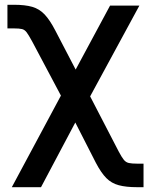

<svg xmlns="http://www.w3.org/2000/svg" viewBox="-20 -569 625 793"><path d="M28.8 204.1 268.1 -242.2H315.4L470.7 57.6Q482.9 80.6 491.5 91.1Q500 101.6 512.2 104.2Q524.4 106.9 545.9 106.9H572.8V204.1H545.9Q500.5 204.1 470.5 196Q440.4 188 418.9 166.3Q397.5 144.5 376 103.5L291 -63L149.4 204.1ZM260.3 -120.1 112.8 -397.9Q98.6 -423.8 90.3 -435.1Q82 -446.3 70.8 -449Q59.6 -451.7 37.1 -451.7H10.7V-549.3H37.1Q83.5 -549.3 113 -540.8Q142.6 -532.2 164.3 -509.3Q186 -486.3 208 -443.8L292.5 -281.7L434.6 -545.9H555.7L324.7 -120.1Z"/></svg>

Font: Inter Cardless
Style: Medium
Weight: 500
Designer: Rasmus Andersson
Foundry: rsms
Version: Version 4.001;git-9221beed3